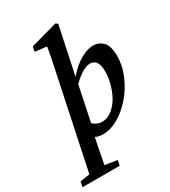

<svg xmlns="http://www.w3.org/2000/svg" viewBox="-269 -774 968 1092"><g transform="rotate(-30 215.0 -228.0)"><path d="M4 214 133 -399Q145 -456 155 -504.5Q165 -553 172 -600L206 -576L92 -589L98 -621L275 -670L288 -660L219 -332L218 -320L158 -32L150 -17Q138 43 126.5 99.5Q115 156 106 214ZM102 -34 140 -106Q160 -80 181.5 -66Q203 -52 227 -52Q284 -52 332 -119Q355 -153 369.5 -200.5Q384 -248 384 -292Q384 -335 370 -354.5Q356 -374 330 -374Q303 -374 267.5 -350Q232 -326 196 -286L189 -300Q216 -346 252 -381Q288 -416 326.5 -435Q365 -454 397 -454Q434 -454 460.5 -427.5Q487 -401 487 -333Q487 -272 461 -210.5Q435 -149 392.5 -99Q350 -49 298.5 -18.5Q247 12 195 12Q168 12 146 1.5Q124 -9 102 -34ZM56 163H84L194 180L187 214H-57L-50 180Z"/></g></svg>

Font: Lisu Bosa ExtraBold
Style: Italic
Weight: 800
Italic angle: -19°
Designer: David Morse, Annie Olsen, Victor Gaultney, Frank Grießhammer (Latin)
Foundry: SIL International
Version: Version 2.000